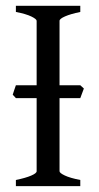

<svg xmlns="http://www.w3.org/2000/svg" viewBox="-20 -635 338 655"><path d="M253.9 -300.3H183.1V-50.8Q183.1 -44.9 200.9 -36.4Q218.8 -27.8 253.9 -21V0H34.2V-21Q67.4 -27.8 86.2 -35.9Q105 -43.9 105 -50.8V-300.3H34.2L23.4 -312Q25.9 -319.3 28.6 -327.9Q31.2 -336.4 34.2 -344.2H105V-564Q105 -569.8 87.2 -578.6Q69.3 -587.4 34.2 -594.2V-615.2H253.9V-594.2Q220.7 -587.4 201.9 -579.1Q183.1 -570.8 183.1 -564V-344.2H253.9L266.1 -333Z"/></svg>

Font: Gentium
Style: Regular
Weight: 400
Designer: J. Victor Gaultney
Version: Version 1.03; 2011; OFL 1.1 release